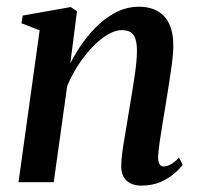

<svg xmlns="http://www.w3.org/2000/svg" viewBox="-20 -556 605 586"><path d="M194.5 -362.5Q212 -397 234.5 -428Q257 -459 284 -483.5Q311 -508 341 -521.8Q371 -535.5 403.5 -535.5Q454.5 -535.5 481.8 -505.5Q509 -475.5 509 -416Q509 -395 505.2 -365.8Q501.5 -336.5 496.2 -303.5Q491 -270.5 486 -239Q481.5 -210.5 476.2 -179.8Q471 -149 467.2 -122.2Q463.5 -95.5 462.5 -77.5Q462.5 -61.5 467 -54.8Q471.5 -48 479.5 -48Q489 -48 500.5 -54Q512 -60 526.5 -75L537.5 -53Q529 -41 511.5 -26Q494 -11 469 -0.2Q444 10.5 411 10.5Q392.5 10.5 378.5 3.8Q364.5 -3 357 -16.8Q349.5 -30.5 350 -51Q350 -62.5 352.2 -82Q354.5 -101.5 358.5 -125.5Q362.5 -149.5 366.8 -175.2Q371 -201 375 -225Q379 -249 383 -273.5Q387 -298 390.5 -321.2Q394 -344.5 396 -364.8Q398 -385 398 -400.5Q398 -423.5 393.2 -437.5Q388.5 -451.5 378.5 -457.8Q368.5 -464 351 -464Q331.5 -464 308 -450Q284.5 -436 261.5 -411.8Q238.5 -387.5 218.5 -357Q198.5 -326.5 185 -293L144 0H36.5L101 -463.5L45.5 -485L49.5 -508.5L196 -534.5L215 -521.5Z"/></svg>

Font: Merriweather 96pt Medium
Style: Italic
Weight: 500
Italic angle: -7.8°
Version: Version 2.101